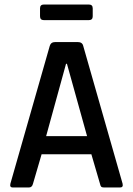

<svg xmlns="http://www.w3.org/2000/svg" viewBox="-20 -829 587 849"><path d="M373 -740H174Q157 -740 157 -757V-792Q157 -809 174 -809H373Q390 -809 390 -792V-757Q390 -740 373 -740ZM108 0H36Q22 0 26 -17L200 -626Q205 -643 224 -643H324Q344 -643 348 -626L522 -17Q526 0 511 0H440Q431 0 427.5 -3.5Q424 -7 422 -17L384 -147H164L126 -17Q122 0 108 0ZM272 -547 184 -227H365L276 -547Z"/></svg>

Font: Rajdhani Semibold
Style: Regular
Weight: 600
Designer: Satya Rajpurohit, Jyotish Sonowal
Foundry: Indian Type Foundry
Version: Version 1.200;PS 1.0;hotconv 1.0.78;makeotf.lib2.5.61930; tt